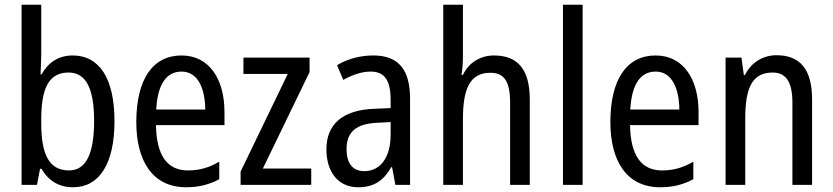

<svg xmlns="http://www.w3.org/2000/svg" viewBox="-20 -780 3515 810"><path d="M154 -553V-760H71V0H136L149 -68H155C185 -17 228 10 289 10C398 10 463 -88 463 -269C463 -451 398 -546 287 -546C227 -546 184 -517 155 -466H151C152 -493 154 -524 154 -553ZM269 -474C344 -474 377 -405 377 -270C377 -129 342 -61 271 -61C188 -61 154 -127 154 -260V-275C154 -395 179 -474 269 -474Z M746 -546C624 -546 555 -445 555 -265C555 -102 623 10 765 10C819 10 862 -1 905 -24V-98C861 -72 820 -61 773 -61C685 -61 640 -125 638 -252H927V-308C927 -444 864 -546 746 -546ZM746 -478C815 -478 845 -407 846 -318H639C645 -425 682 -478 746 -478Z M1293 0V-69H1089L1286 -476V-537H1007V-468H1194L995 -56V0Z M1555 -546C1498 -546 1445 -531 1402 -505L1428 -443C1468 -465 1506 -478 1544 -478C1601 -478 1628 -443 1628 -359V-324L1558 -321C1426 -316 1357 -256 1357 -150C1357 -58 1404 10 1491 10C1558 10 1598 -18 1631 -75H1634L1648 0H1710V-363C1710 -483 1664 -546 1555 -546ZM1571 -262 1628 -265V-213C1628 -113 1583 -58 1517 -58C1471 -58 1442 -87 1442 -151C1442 -220 1479 -258 1571 -262Z M1933 -543V-760H1850V0H1933V-278C1933 -410 1965 -473 2049 -473C2108 -473 2132 -435 2132 -347V0H2215V-360C2215 -484 2167 -546 2064 -546C2008 -546 1958 -517 1933 -464H1927C1931 -487 1933 -515 1933 -543Z M2438 0V-760H2355V0Z M2746 -546C2624 -546 2555 -445 2555 -265C2555 -102 2623 10 2765 10C2819 10 2862 -1 2905 -24V-98C2861 -72 2820 -61 2773 -61C2685 -61 2640 -125 2638 -252H2927V-308C2927 -444 2864 -546 2746 -546ZM2746 -478C2815 -478 2845 -407 2846 -318H2639C2645 -425 2682 -478 2746 -478Z M3256 -547C3200 -547 3150 -518 3123 -464H3118L3108 -537H3041V0H3124V-279C3124 -413 3155 -474 3240 -474C3298 -474 3323 -431 3323 -347V0H3406V-360C3406 -488 3355 -547 3256 -547Z"/></svg>

Font: Noto Sans Lao Looped Condensed
Style: Regular
Weight: 400
Width: 3
Designer: Mark Frömberg, Ben Mitchell
Foundry: The Fontpad Ltd
Version: Version 1.003